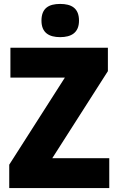

<svg xmlns="http://www.w3.org/2000/svg" viewBox="-20 -1050 600 977"><path d="M286 -1030C229 -1030 191 -1009 191 -945C191 -883 230 -861 286 -861C342 -861 382 -883 382 -945C382 -1009 343 -1030 286 -1030ZM536 -93V-245H246L529 -688V-807H33V-655H310L27 -212V-93Z"/></svg>

Font: Noto Sans Kannada UI SemiCondensed Black
Style: Regular
Weight: 900
Width: 4
Designer: Jelle Bosma - Monotype Design Team
Foundry: Monotype Imaging Inc.
Version: Version 2.005